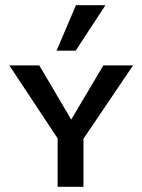

<svg xmlns="http://www.w3.org/2000/svg" viewBox="-20 -723 551 743"><path d="M206 -183 16 -470H132L271 -234H240L380 -470H495L301 -183ZM203 0V-211H303V0ZM199 -527 274 -703H388L273 -527Z"/></svg>

Font: Ysabeau SC SemiBold
Style: Regular
Weight: 600
Designer: Christian Thalmann (Catharsis Fonts)
Version: Version 2.001;gftools[0.9.30]; featfreeze: smcp